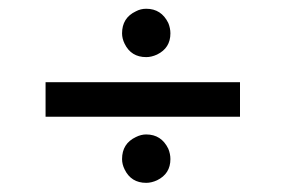

<svg xmlns="http://www.w3.org/2000/svg" viewBox="-20 -510 675 434"><path d="M83 -246.1V-324.2H522.5V-246.1ZM255.9 -434.6Q255.9 -469.7 287.1 -484.4Q297.9 -490.2 310.5 -490.2Q344.7 -490.2 360.4 -458Q365.2 -446.3 365.2 -434.6Q365.2 -401.4 335 -386.7Q322.3 -380.9 310.5 -380.9Q276.4 -380.9 261.7 -411.1Q255.9 -422.9 255.9 -434.6ZM255.9 -150.4Q255.9 -185.5 287.1 -200.2Q298.8 -206.1 310.5 -206.1Q344.7 -206.1 360.4 -173.8Q365.2 -162.1 365.2 -150.4Q365.2 -117.2 335 -102.5Q322.3 -96.7 310.5 -96.7Q276.4 -96.7 261.7 -127Q255.9 -138.7 255.9 -150.4Z"/></svg>

Font: Post No Bills Jaffna SemiBold
Style: Regular
Weight: 600
Designer: Kosala Senevirathne, Siva Puranthara, Lasantha Premarathna, Tharique Azeez
Foundry: Mooniak
Version: Version 1.220 ; ttfautohint (v1.6)